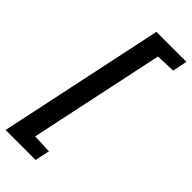

<svg xmlns="http://www.w3.org/2000/svg" viewBox="-296 -783 974 974"><g transform="rotate(45 191.0 -296.5)"><path d="M-11 150 178 -743H393L377 -664L272 -660L118 67L221 71L204 150Z"/></g></svg>

Font: Saira SemiCondensed SemiBold
Style: Italic
Weight: 600
Width: 4
Italic angle: -12°
Designer: Hector Gatti with collaboration of the Omnibus-Type team
Foundry: Omnibus-Type
Version: Version 1.101